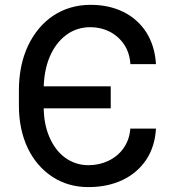

<svg xmlns="http://www.w3.org/2000/svg" viewBox="-20 -757 712 787"><path d="M342.7 9.9C447.8 9.9 530.9 -30.2 579.2 -101.9C603 -137.8 616.5 -180.4 619.3 -229.8H514.2C509.6 -167.6 474.8 -122.2 424.7 -98C399.5 -85.9 372.2 -79.9 342.7 -79.9C270.6 -79.9 213.4 -122.9 182.5 -195.3C166.9 -231.2 159.1 -272.7 159.1 -320V-390.3C159.1 -490.8 193.2 -570 251.1 -613.3C279.8 -634.9 313.2 -645.6 350.9 -645.6C407.3 -645.6 457.4 -620.4 488.3 -575.3C503.6 -552.6 512.4 -525.6 514.6 -494H619.3C613.6 -594.8 564.3 -669 485.8 -708.1C446.4 -727.6 401.6 -737.2 350.9 -737.2C235.4 -737.2 144.5 -674.4 94.8 -569.2C70 -516.3 57.5 -455.6 57.5 -386.4V-323.5C57.5 -192.5 108.3 -89.1 194.2 -32.7C237.2 -4.3 286.6 9.9 342.7 9.9ZM433.9 -312.9V-403.1H131.7V-312.9Z"/></svg>

Font: Inter 465
Style: Regular
Weight: 400
Designer: Rasmus Andersson
Foundry: rsms
Version: Version 3.019;Glyphs 3.1.2 (3151)